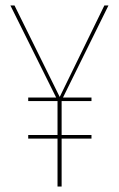

<svg xmlns="http://www.w3.org/2000/svg" viewBox="-20 -681 434 701"><path d="M210 -325H314V-312H205V-188H314V-175H205V0H190V-175H83V-188H190V-312H83V-325H185L18 -661H33L198 -327L361 -661H376Z"/></svg>

Font: Fira Sans Compressed Hair
Style: Regular
Weight: 100
Width: 1
Designer: bBox Type GmbH & Carrois Corporate GbR & Edenspiekermann AG
Foundry: bBox Type GmbH & Carrois Corporate GbR & Edenspiekermann AG
Version: Version 4.301